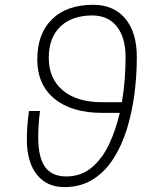

<svg xmlns="http://www.w3.org/2000/svg" viewBox="-20 -762 626 792"><path d="M245.6 9.8Q172.9 9.8 131.8 -42Q90.8 -93.8 90.8 -186.5Q90.8 -242.2 99.6 -304.2H145Q137.7 -248.5 137.7 -196.3Q137.7 -112.3 166 -73.2Q194.3 -34.2 253.4 -34.2Q313.5 -34.2 356.9 -69.8Q400.4 -105.5 429 -165Q457.5 -224.6 474.1 -296.4H401.9Q275.4 -296.4 204.6 -354.7Q133.8 -413.1 133.8 -516.6Q133.8 -623 194.6 -682.6Q255.4 -742.2 363.8 -742.2Q449.2 -742.2 496.8 -685.3Q544.4 -628.4 544.4 -526.4Q544.4 -450.2 534.4 -373.5Q524.4 -296.9 502.9 -228Q481.4 -159.2 446.5 -105.5Q411.6 -51.8 361.8 -21Q312 9.8 245.6 9.8ZM482.9 -340.3Q490.7 -386.7 494.4 -434.1Q498 -481.4 498 -526.4Q498 -607.4 461.9 -652.8Q425.8 -698.2 360.8 -698.2Q276.4 -698.2 228.8 -652.1Q181.2 -606 181.2 -523.4Q181.2 -437.5 239.5 -388.9Q297.9 -340.3 401.9 -340.3Z"/></svg>

Font: Cascadia Code NF ExtraLight
Style: Italic
Weight: 200
Italic angle: -10°
Monospace: yes
Designer: Aaron Bell
Foundry: Saja Typeworks
Version: Version 2404.023; ttfautohint (v1.8.4)